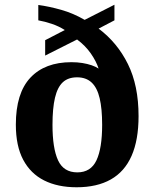

<svg xmlns="http://www.w3.org/2000/svg" viewBox="-20 -782 654 812"><path d="M304 10Q224 10 166.5 -19Q109 -48 78 -106.5Q47 -165 47 -255Q47 -388 108.5 -453.5Q170 -519 282 -519Q307 -519 328.5 -515.5Q350 -512 367.5 -506Q385 -500 397 -492Q387 -523 364 -556Q341 -589 306 -615L171 -547V-612L254 -655Q229 -671 199.5 -681Q170 -691 142 -696V-761Q187 -755 238.5 -740.5Q290 -726 338 -698L464 -762V-696L397 -661Q476 -602 521 -511Q566 -420 566 -291Q566 -190 536.5 -123Q507 -56 448.5 -23Q390 10 304 10ZM307 -53Q364 -53 388 -104Q412 -155 412 -254Q412 -322 401.5 -366.5Q391 -411 367.5 -433Q344 -455 306 -455Q268 -455 245.5 -434Q223 -413 212.5 -368.5Q202 -324 202 -254Q202 -155 225.5 -104Q249 -53 307 -53Z"/></svg>

Font: Noto Serif Khmer
Style: Bold
Weight: 700
Version: Version 2.003